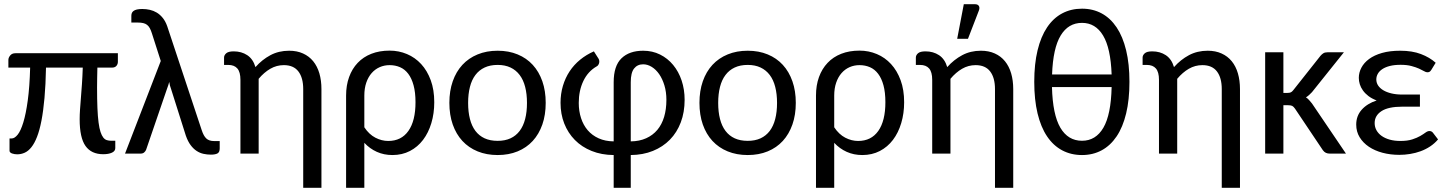

<svg xmlns="http://www.w3.org/2000/svg" viewBox="-20 -724 6818 905"><path d="M535.6 -473.1V-432.6Q535.6 -421.4 528.6 -413.3Q521.5 -405.3 507.8 -405.3H439Q438.5 -379.4 438 -356.9Q437.5 -334.5 437.5 -312Q437.5 -255.4 439.2 -214.8Q440.9 -174.3 444.6 -146.5Q448.2 -118.7 453.9 -101.8Q459.5 -85 466.8 -75.7Q474.1 -66.4 483.6 -63.5Q493.2 -60.5 504.9 -60.5H523.4V-25.9Q523.4 -11.7 507.6 -4.4Q491.7 2.9 466.8 2.9Q410.6 2.9 383.1 -35.9Q355.5 -74.7 355.5 -162.1Q355.5 -183.1 357.2 -207.8Q358.9 -232.4 361.3 -262Q363.8 -291.5 366.2 -326.9Q368.7 -362.3 370.1 -405.3H196.8Q195.3 -324.2 189.7 -262.2Q184.1 -200.2 175.3 -154.8Q166.5 -109.4 154.5 -78.9Q142.6 -48.3 127.9 -30Q113.3 -11.7 96.4 -4.2Q79.6 3.4 61 3.4Q55.2 3.4 48.8 2.4Q42.5 1.5 37.1 -0.5Q31.7 -2.4 28.3 -5.6Q24.9 -8.8 24.9 -13.2V-71.3H34.7Q48.8 -71.3 63.2 -89.1Q77.6 -106.9 89.8 -146.7Q102.1 -186.5 110.8 -250.2Q119.6 -314 122.1 -405.3H19.5V-441.4Q19.5 -452.1 28.1 -462.6Q36.6 -473.1 52.7 -473.1Z M737.8 -436.5 695.8 -567.4Q691.4 -581.5 686 -591.3Q680.7 -601.1 673.1 -606.9Q665.5 -612.8 655 -615.2Q644.5 -617.7 629.9 -617.7H599.1V-649.4Q599.1 -656.2 601.3 -662.1Q603.5 -668 609.4 -672.4Q615.2 -676.8 625.2 -679.2Q635.3 -681.6 650.9 -681.6Q668.9 -681.6 686.3 -677.7Q703.6 -673.8 719 -664.6Q734.4 -655.3 747.1 -639.6Q759.8 -624 768.1 -600.6L930.7 -110.8Q939.5 -83.5 952.4 -71.3Q965.3 -59.1 989.7 -59.1H1015.6V-24.4Q1015.6 -6.3 1004.9 -0.7Q994.1 4.9 974.1 4.9Q956.5 4.9 939.5 1.2Q922.4 -2.4 907 -12.5Q891.6 -22.5 878.7 -39.8Q865.7 -57.1 856 -84.5L786.6 -303.7Q782.7 -313.5 780.8 -321.5Q778.8 -329.6 777.8 -337.9Q775.4 -329.6 772.9 -321.5Q770.5 -313.5 767.1 -305.2L668.5 -17.6Q665.5 -10.7 659.4 -5.4Q653.3 0 642.6 0H569.3Z M1495.1 161.1H1409.2V-304.2Q1409.2 -357.4 1386.5 -387.2Q1363.8 -417 1317.9 -417Q1283.7 -417 1254.2 -399.9Q1224.6 -382.8 1199.2 -352.5V0H1113.3V-347.7Q1113.3 -384.3 1098.9 -401.1Q1084.5 -418 1055.7 -418H1036.1V-452.6Q1036.1 -463.9 1046.4 -472.9Q1056.6 -481.9 1081.5 -481.9Q1118.2 -481.9 1145.5 -463.9Q1172.9 -445.8 1184.1 -407.7Q1215.3 -442.9 1254.6 -463.9Q1293.9 -484.9 1342.8 -484.9Q1379.9 -484.9 1408.4 -471.9Q1437 -459 1456.3 -435.3Q1475.6 -411.6 1485.4 -378.2Q1495.1 -344.7 1495.1 -304.2Z M1611.3 -273.4Q1611.3 -321.8 1625.5 -360.8Q1639.6 -399.9 1666 -427.7Q1692.4 -455.6 1730.5 -470.5Q1768.6 -485.4 1816.4 -485.4Q1859.9 -485.4 1898.2 -469.2Q1936.5 -453.1 1965.1 -422.1Q1993.7 -391.1 2010.3 -345.9Q2026.9 -300.8 2026.9 -242.2Q2026.9 -189.5 2013.2 -143.8Q1999.5 -98.1 1974.1 -64.7Q1948.7 -31.2 1912.1 -12.2Q1875.5 6.8 1829.6 6.8Q1789.6 6.8 1756.1 -8.3Q1722.7 -23.4 1697.3 -50.8V161.1H1611.3ZM1697.3 -124Q1719.7 -90.3 1749.3 -75Q1778.8 -59.6 1810.1 -59.6Q1871.6 -59.6 1905 -106.9Q1938.5 -154.3 1938.5 -242.2Q1938.5 -288.6 1929.4 -321.8Q1920.4 -355 1904.3 -376.2Q1888.2 -397.5 1865.7 -407.2Q1843.3 -417 1816.4 -417Q1791.5 -417 1769.8 -407.5Q1748 -397.9 1731.9 -379.6Q1715.8 -361.3 1706.5 -334.5Q1697.3 -307.6 1697.3 -273.4Z M2098.1 0ZM2325.7 -484.9Q2377.9 -484.9 2419.9 -467.5Q2461.9 -450.2 2491.2 -418.2Q2520.5 -386.2 2536.4 -340.8Q2552.2 -295.4 2552.2 -239.3Q2552.2 -182.6 2536.4 -137.2Q2520.5 -91.8 2491.2 -59.8Q2461.9 -27.8 2419.9 -10.5Q2377.9 6.8 2325.7 6.8Q2273.4 6.8 2231.2 -10.5Q2189 -27.8 2159.4 -59.8Q2129.9 -91.8 2114 -137.2Q2098.1 -182.6 2098.1 -239.3Q2098.1 -295.4 2114 -340.8Q2129.9 -386.2 2159.4 -418.2Q2189 -450.2 2231.2 -467.5Q2273.4 -484.9 2325.7 -484.9ZM2325.7 -60.1Q2360.4 -60.1 2386.2 -72Q2412.1 -84 2429.4 -106.9Q2446.8 -129.9 2455.3 -163.1Q2463.9 -196.3 2463.9 -238.8Q2463.9 -281.2 2455.3 -314.5Q2446.8 -347.7 2429.4 -370.6Q2412.1 -393.6 2386.2 -405.8Q2360.4 -418 2325.7 -418Q2290.5 -418 2264.4 -405.8Q2238.3 -393.6 2220.9 -370.6Q2203.6 -347.7 2195.1 -314.5Q2186.5 -281.2 2186.5 -238.8Q2186.5 -196.3 2195.1 -163.1Q2203.6 -129.9 2220.9 -106.9Q2238.3 -84 2264.4 -72Q2290.5 -60.1 2325.7 -60.1Z M2708 -238.8Q2708 -200.2 2718.8 -167.2Q2729.5 -134.3 2750.2 -110.1Q2771 -85.9 2801.8 -72Q2832.5 -58.1 2872.6 -57.6V-336.4Q2872.6 -413.6 2909.4 -449.2Q2946.3 -484.9 3011.7 -484.9Q3055.2 -484.9 3091.1 -467Q3127 -449.2 3152.8 -418Q3178.7 -386.7 3192.9 -344.5Q3207 -302.2 3207 -253.4Q3207 -195.3 3189 -147.5Q3170.9 -99.6 3137.7 -65.7Q3104.5 -31.7 3057.6 -12.7Q3010.7 6.3 2953.1 6.8V161.1H2872.6V6.8Q2814.9 6.3 2768.6 -12.5Q2722.2 -31.2 2689.7 -64.2Q2657.2 -97.2 2639.6 -141.8Q2622.1 -186.5 2622.1 -239.3Q2622.1 -281.7 2633.3 -319.3Q2644.5 -356.9 2665 -387.9Q2685.5 -418.9 2714.6 -442.6Q2743.7 -466.3 2779.3 -481.9L2801.3 -447.3Q2804.2 -442.4 2804.7 -436.8Q2805.2 -431.2 2803.7 -426Q2802.2 -420.9 2799.1 -416.7Q2795.9 -412.6 2792.5 -411.1Q2751.5 -387.7 2729.7 -342.3Q2708 -296.9 2708 -238.8ZM2953.1 -57.6Q2994.1 -58.1 3025.6 -72.3Q3057.1 -86.4 3078.4 -111.8Q3099.6 -137.2 3110.4 -173.1Q3121.1 -209 3121.1 -253.4Q3121.1 -290.5 3111.8 -321.3Q3102.5 -352.1 3087.2 -374.3Q3071.8 -396.5 3052 -408.7Q3032.2 -420.9 3011.7 -420.9Q2984.4 -420.9 2968.8 -401.1Q2953.1 -381.3 2953.1 -336.4Z M3276.9 0ZM3504.4 -484.9Q3556.6 -484.9 3598.6 -467.5Q3640.6 -450.2 3669.9 -418.2Q3699.2 -386.2 3715.1 -340.8Q3731 -295.4 3731 -239.3Q3731 -182.6 3715.1 -137.2Q3699.2 -91.8 3669.9 -59.8Q3640.6 -27.8 3598.6 -10.5Q3556.6 6.8 3504.4 6.8Q3452.1 6.8 3409.9 -10.5Q3367.7 -27.8 3338.1 -59.8Q3308.6 -91.8 3292.7 -137.2Q3276.9 -182.6 3276.9 -239.3Q3276.9 -295.4 3292.7 -340.8Q3308.6 -386.2 3338.1 -418.2Q3367.7 -450.2 3409.9 -467.5Q3452.1 -484.9 3504.4 -484.9ZM3504.4 -60.1Q3539.1 -60.1 3564.9 -72Q3590.8 -84 3608.2 -106.9Q3625.5 -129.9 3634 -163.1Q3642.6 -196.3 3642.6 -238.8Q3642.6 -281.2 3634 -314.5Q3625.5 -347.7 3608.2 -370.6Q3590.8 -393.6 3564.9 -405.8Q3539.1 -418 3504.4 -418Q3469.2 -418 3443.1 -405.8Q3417 -393.6 3399.7 -370.6Q3382.3 -347.7 3373.8 -314.5Q3365.2 -281.2 3365.2 -238.8Q3365.2 -196.3 3373.8 -163.1Q3382.3 -129.9 3399.7 -106.9Q3417 -84 3443.1 -72Q3469.2 -60.1 3504.4 -60.1Z M3826.2 -273.4Q3826.2 -321.8 3840.3 -360.8Q3854.5 -399.9 3880.9 -427.7Q3907.2 -455.6 3945.3 -470.5Q3983.4 -485.4 4031.2 -485.4Q4074.7 -485.4 4113 -469.2Q4151.4 -453.1 4179.9 -422.1Q4208.5 -391.1 4225.1 -345.9Q4241.7 -300.8 4241.7 -242.2Q4241.7 -189.5 4228 -143.8Q4214.4 -98.1 4189 -64.7Q4163.6 -31.2 4127 -12.2Q4090.3 6.8 4044.4 6.8Q4004.4 6.8 3970.9 -8.3Q3937.5 -23.4 3912.1 -50.8V161.1H3826.2ZM3912.1 -124Q3934.6 -90.3 3964.1 -75Q3993.7 -59.6 4024.9 -59.6Q4086.4 -59.6 4119.9 -106.9Q4153.3 -154.3 4153.3 -242.2Q4153.3 -288.6 4144.3 -321.8Q4135.3 -355 4119.1 -376.2Q4103 -397.5 4080.6 -407.2Q4058.1 -417 4031.2 -417Q4006.3 -417 3984.6 -407.5Q3962.9 -397.9 3946.8 -379.6Q3930.7 -361.3 3921.4 -334.5Q3912.1 -307.6 3912.1 -273.4Z M4296.9 0ZM4755.9 161.1H4669.9V-304.2Q4669.9 -357.4 4647.2 -387.2Q4624.5 -417 4578.6 -417Q4544.4 -417 4514.9 -399.9Q4485.4 -382.8 4460 -352.5V0H4374V-347.7Q4374 -384.3 4359.6 -401.1Q4345.2 -418 4316.4 -418H4296.9V-452.6Q4296.9 -463.9 4307.1 -472.9Q4317.4 -481.9 4342.3 -481.9Q4378.9 -481.9 4406.2 -463.9Q4433.6 -445.8 4444.8 -407.7Q4476.1 -442.9 4515.4 -463.9Q4554.7 -484.9 4603.5 -484.9Q4640.6 -484.9 4669.2 -471.9Q4697.8 -459 4717 -435.3Q4736.3 -411.6 4746.1 -378.2Q4755.9 -344.7 4755.9 -304.2ZM4491.7 -541 4522.9 -704.1H4576.2Q4588.9 -704.1 4594 -695.8Q4599.1 -687.5 4593.8 -673.8L4542.5 -541Z M5080.1 -683.1Q5131.3 -683.1 5172.6 -660.9Q5213.9 -638.7 5243.2 -595Q5272.5 -551.3 5288.1 -486.8Q5303.7 -422.4 5303.7 -338.4Q5303.7 -253.9 5288.1 -189.2Q5272.5 -124.5 5243.2 -81.1Q5213.9 -37.6 5172.6 -15.4Q5131.3 6.8 5080.1 6.8Q5028.3 6.8 4986.6 -15.4Q4944.8 -37.6 4915.5 -81.1Q4886.2 -124.5 4870.6 -189.2Q4855 -253.9 4855 -338.4Q4855 -422.4 4870.6 -486.8Q4886.2 -551.3 4915.5 -595Q4944.8 -638.7 4986.6 -660.9Q5028.3 -683.1 5080.1 -683.1ZM5080.1 -60.5Q5145 -60.5 5180.9 -122.1Q5216.8 -183.6 5219.7 -313.5H4938.5Q4941.9 -183.6 4978 -122.1Q5014.2 -60.5 5080.1 -60.5ZM5080.1 -616.2Q5015.6 -616.2 4979.5 -556.6Q4943.4 -497.1 4939 -373H5219.7Q5215.3 -497.1 5179.4 -556.6Q5143.6 -616.2 5080.1 -616.2Z M5824.7 161.1H5738.8V-304.2Q5738.8 -357.4 5716.1 -387.2Q5693.4 -417 5647.5 -417Q5613.3 -417 5583.7 -399.9Q5554.2 -382.8 5528.8 -352.5V0H5442.9V-347.7Q5442.9 -384.3 5428.5 -401.1Q5414.1 -418 5385.3 -418H5365.7V-452.6Q5365.7 -463.9 5376 -472.9Q5386.2 -481.9 5411.1 -481.9Q5447.8 -481.9 5475.1 -463.9Q5502.4 -445.8 5513.7 -407.7Q5544.9 -442.9 5584.2 -463.9Q5623.5 -484.9 5672.4 -484.9Q5709.5 -484.9 5738 -471.9Q5766.6 -459 5785.9 -435.3Q5805.2 -411.6 5814.9 -378.2Q5824.7 -344.7 5824.7 -304.2Z M5943.4 0ZM6029.3 -477.5V-286.1H6048.8Q6058.1 -286.1 6064 -288.6Q6069.8 -291 6076.2 -299.3L6204.1 -460.9Q6210.9 -468.8 6218 -473.1Q6225.1 -477.5 6236.8 -477.5H6314.5L6164.1 -289.6Q6157.2 -282.2 6150.4 -276.1Q6143.6 -270 6135.7 -265.1Q6144 -259.8 6150.6 -252.2Q6157.2 -244.6 6164.1 -236.3L6324.2 0H6247.6Q6237.3 0 6229.5 -3.7Q6221.7 -7.3 6215.3 -16.1L6084 -211.9Q6077.1 -221.7 6070.8 -224.9Q6064.5 -228 6051.8 -228H6029.3V0H5943.4V-477.5Z M6727.1 -395.5Q6722.2 -387.7 6718 -385.5Q6713.9 -383.3 6707.5 -383.3Q6701.2 -383.3 6692.1 -388.7Q6683.1 -394 6668.5 -400.6Q6653.8 -407.2 6632.8 -412.8Q6611.8 -418.5 6581.5 -418.5Q6552.7 -418.5 6531.2 -413.1Q6509.8 -407.7 6495.6 -398.2Q6481.4 -388.7 6474.4 -376.2Q6467.3 -363.8 6467.3 -349.6Q6467.3 -334 6475.8 -321Q6484.4 -308.1 6500.2 -298.6Q6516.1 -289.1 6538.6 -283.7Q6561 -278.3 6589.4 -278.3H6672.9V-221.2H6589.4Q6523.9 -221.2 6491.7 -200.2Q6459.5 -179.2 6459.5 -144Q6459.5 -125.5 6468 -110.1Q6476.6 -94.7 6492.2 -83.5Q6507.8 -72.3 6530.3 -65.9Q6552.7 -59.6 6580.6 -59.6Q6614.3 -59.6 6636.7 -66.9Q6659.2 -74.2 6674.3 -83Q6689.5 -91.8 6699.2 -99.1Q6709 -106.4 6717.8 -106.4Q6723.1 -106.4 6727.3 -104.2Q6731.4 -102.1 6734.4 -98.1L6758.3 -66.9Q6742.2 -47.9 6721.2 -33.9Q6700.2 -20 6676.3 -11.2Q6652.3 -2.4 6626.7 1.7Q6601.1 5.9 6575.7 5.9Q6533.7 5.9 6496.8 -3.9Q6460 -13.7 6432.4 -32.2Q6404.8 -50.8 6388.7 -77.1Q6372.6 -103.5 6372.6 -136.7Q6372.6 -177.7 6398.4 -206.8Q6424.3 -235.8 6468.8 -250.5Q6445.8 -259.3 6429.9 -271.5Q6414.1 -283.7 6404.1 -297.9Q6394 -312 6389.4 -327.1Q6384.8 -342.3 6384.8 -356.9Q6384.8 -381.8 6397 -405Q6409.2 -428.2 6433.3 -446Q6457.5 -463.9 6494.1 -474.4Q6530.8 -484.9 6580.1 -484.9Q6636.7 -484.9 6677.7 -469.2Q6718.8 -453.6 6747.1 -428.2Z"/></svg>

Font: Carlito
Style: Regular
Weight: 400
Designer: Lukasz Dziedzic
Foundry: tyPoland Lukasz Dziedzic
Version: Version 1.104